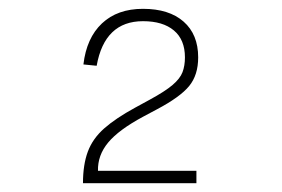

<svg xmlns="http://www.w3.org/2000/svg" viewBox="-20 -738 640 435"><path d="M168 -323Q168 -365 179 -394.5Q190 -424 216 -447Q242 -470 286 -494L319 -512Q354 -531 371 -545.5Q388 -560 393.5 -574.5Q399 -589 399 -608Q399 -648 374 -669Q349 -690 304 -690Q217 -690 199 -589L169 -592Q176 -652 211 -685Q246 -718 304 -718Q363 -718 396 -689Q429 -660 429 -608Q429 -568 408.5 -543Q388 -518 335 -490L305 -474Q249 -444 225 -415Q201 -386 202 -351H425V-323Z"/></svg>

Font: Geist Mono Thin
Style: Regular
Weight: 100
Monospace: yes
Designer: Basement.studio, Andrés Briganti, Mateo Zaragoza
Foundry: Basement.studio, Vercel, Andrés Briganti, Guido Ferreyra, Mateo Zaragoza
Version: Version 1.500; ttfautohint (v1.8.4.7-5d5b)